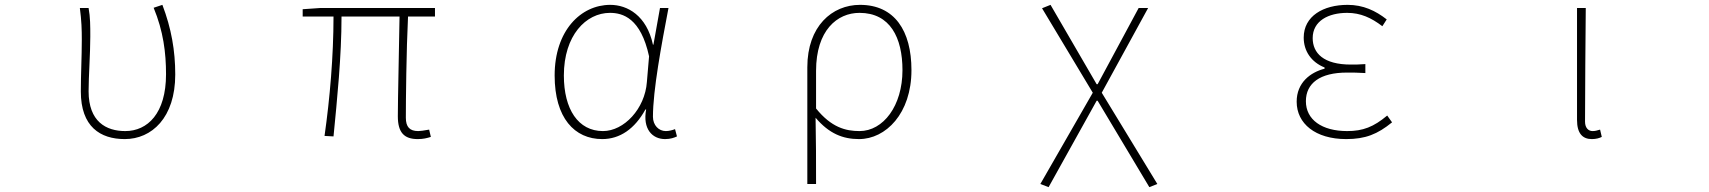

<svg xmlns="http://www.w3.org/2000/svg" viewBox="-20 -560 7040 791"><path d="M494 13C605 13 702 -75 702 -253C702 -351 686 -443 649 -540L613 -528C653 -431 664 -343 664 -254C664 -93 588 -20 496 -20C417 -20 345 -59 345 -184C345 -245 352 -338 352 -409C352 -453 352 -489 345 -527H309C316 -474 317 -438 317 -396C317 -325 313 -254 313 -183C313 -38 393 13 494 13Z M1701 13C1724 13 1739 9 1755 4L1748 -26C1725 -22 1712 -20 1703 -20C1668 -20 1652 -37 1652 -75C1652 -146 1654 -351 1661 -492H1772V-527H1299L1227 -522V-492H1354C1354 -330 1339 -154 1317 0L1354 2C1369 -152 1387 -327 1387 -492H1626C1624 -355 1619 -153 1619 -81C1619 -14 1645 13 1701 13Z M2461 13C2534 13 2595 -29 2639 -109H2642C2627 -29 2667 13 2720 13C2743 13 2758 7 2769 2L2761 -28C2751 -24 2736 -20 2723 -20C2694 -20 2670 -44 2670 -79C2670 -188 2705 -375 2734 -527H2699L2672 -376H2670C2644 -496 2565 -540 2494 -540C2373 -540 2265 -434 2265 -249C2265 -74 2347 13 2461 13ZM2464 -20C2362 -20 2303 -110 2303 -249C2303 -414 2394 -507 2493 -507C2546 -507 2620 -485 2654 -328L2645 -222C2637 -112 2551 -20 2464 -20Z M3306 198H3342C3342 92 3342 31 3340 -75C3396 -9 3453 13 3519 13C3629 13 3735 -92 3735 -271C3735 -434 3665 -540 3523 -540C3408 -540 3306 -452 3306 -283ZM3521 -20C3464 -20 3405 -35 3342 -113V-268C3342 -435 3429 -507 3521 -507C3647 -507 3698 -405 3698 -271C3698 -124 3619 -20 3521 -20Z M4300 211 4498 -145H4502L4715 211L4748 198L4519 -178L4710 -527H4671L4502 -213H4498L4308 -540L4273 -526L4482 -178L4266 198Z M5526 13C5605 13 5655 -7 5715 -56L5695 -84C5639 -37 5595 -20 5530 -20C5426 -20 5360 -67 5360 -143C5360 -217 5418 -261 5529 -261C5554 -261 5574 -261 5605 -259V-296C5578 -294 5565 -294 5545 -294C5433 -294 5388 -341 5388 -403C5388 -474 5453 -507 5530 -507C5585 -507 5629 -487 5675 -452L5693 -480C5647 -516 5596 -540 5532 -540C5432 -540 5351 -494 5351 -405C5351 -350 5382 -304 5437 -282V-277C5379 -262 5322 -220 5322 -141C5322 -51 5399 13 5526 13Z M6538 13C6556 13 6569 9 6579 4L6572 -26C6559 -22 6551 -20 6541 -20C6524 -20 6510 -33 6510 -59C6510 -217 6512 -368 6513 -527H6477V-66C6477 -10 6500 13 6538 13Z"/></svg>

Font: Harano Aji Gothic ExtraLight
Style: Regular
Weight: 250
Foundry: Masamichi Hosoda
Version: HaranoAjiGothic-ExtraLight version 20230610;ttx 4.39.4